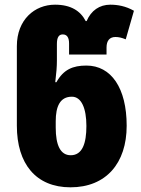

<svg xmlns="http://www.w3.org/2000/svg" viewBox="-20 -790 601 820"><path d="M281 10C433 10 521 -93 521 -253C521 -414 455 -510 349 -510C291 -510 251 -493 221 -439H216C221 -480 223 -506 223 -531V-602C223 -630 231 -643 248 -643C266 -643 275 -630 275 -604V-557H435V-587C435 -616 448 -632 473 -632C487 -632 500 -629 517 -622L552 -744C517 -764 482 -770 451 -770C405 -770 369 -745 350 -700H346C324 -743 283 -770 215 -770C128 -770 52 -706 52 -593V-253C52 -91 133 10 281 10ZM282 -127C238 -127 218 -170 218 -245V-272C218 -335 236 -377 287 -377C328 -377 349 -327 349 -252C349 -178 332 -127 282 -127Z"/></svg>

Font: Noto Sans Georgian Condensed Black
Style: Regular
Weight: 900
Width: 3
Designer: Monotype Design Team, Akaki Razmadze
Foundry: Google LLC
Version: Version 2.005